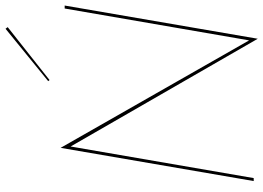

<svg xmlns="http://www.w3.org/2000/svg" viewBox="-152 -808 974 711"><g transform="rotate(-90 335.5 -452.0)"><path d="M671 -700 548 15 149 -678 32 0H21L144 -715L542 -17L660 -700ZM395 -756 391 -761 585 -919 591 -911Z"/></g></svg>

Font: Jost Thin
Style: Italic
Weight: 200
Italic angle: -5°
Version: Version 3.710